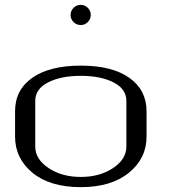

<svg xmlns="http://www.w3.org/2000/svg" viewBox="-20 -770 706 790"><path d="M312.5 -750Q329.1 -750 341.3 -737.8Q353.5 -725.6 353.5 -708Q353.5 -691.4 341.3 -679.2Q329.1 -667 312.5 -667Q294.9 -667 282.7 -679.2Q270.5 -691.4 270.5 -708Q270.5 -725.6 282.7 -737.8Q294.9 -750 312.5 -750ZM500 -167V-354.5Q500 -404.3 446.8 -431.2Q393.6 -458 312.5 -458Q231.4 -458 178.2 -431.2Q125 -404.3 125 -354.5V-167Q125 -115.2 179.7 -78.6Q234.4 -42 312.5 -42Q390.6 -42 445.3 -78.6Q500 -115.2 500 -167ZM583 -208Q583 -118.2 510.3 -59.1Q437.5 0 312.5 0Q185.5 0 113.8 -59.1Q42 -118.2 42 -208V-312.5Q42 -400.4 113.3 -450.2Q184.6 -500 312.5 -500Q441.4 -500 512.2 -449.7Q583 -399.4 583 -312.5Z"/></svg>

Font: okolaks
Style: Regular
Weight: 500
Version: Version 000.6.0